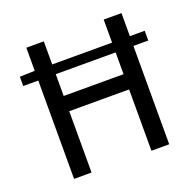

<svg xmlns="http://www.w3.org/2000/svg" viewBox="-117 -779 918 902"><g transform="rotate(-20 342.0 -328.0)"><path d="M104.5 0V-491.7H29.3V-538.1L104.5 -540.5V-655.8H191.9V-540.5H491.2V-655.8H580.1V-540.5H654.3V-491.7H580.1V0H491.2V-306.6H191.9V0ZM191.9 -382.8H491.2V-491.7H191.9Z"/></g></svg>

Font: Varta Light Medium
Style: Regular
Weight: 500
Version: Version 1.004